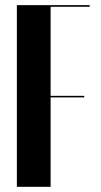

<svg xmlns="http://www.w3.org/2000/svg" viewBox="-20 -719 387 739"><path d="M325.2 -692.9H174.8V-350.1H304.2V-344.2H174.8V0H44.9V-699.2H325.2Z"/></svg>

Font: Moniqa Black Display
Style: Regular
Weight: 900
Designer: Rajesh Rajput
Foundry: Rajesh Rajput
Version: Version 1.000